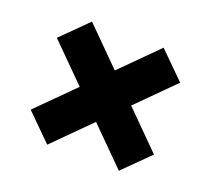

<svg xmlns="http://www.w3.org/2000/svg" viewBox="-92 -714 805 733"><g transform="rotate(20 310.0 -347.0)"><path d="M60 -201 456 -597 561 -493 165 -97ZM60 -493 165 -597 561 -201 456 -97Z"/></g></svg>

Font: Unbounded
Style: Bold
Weight: 700
Designer: Luke Prowse, Jean-Baptiste Morizot, Fátima Lázaro, Florian Runge
Foundry: NaN
Version: Version 1.700